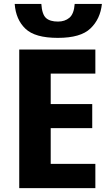

<svg xmlns="http://www.w3.org/2000/svg" viewBox="-20 -969 561 989"><path d="M471.2 -125H241.2V-309.1H455.1V-433.1H241.2V-589.8H471.2V-713.9H79.1V0H471.2ZM364.7 -948.7C362.3 -914.1 353 -890.6 337.4 -877.4C321.8 -864.3 302.2 -857.9 278.8 -857.9C251.5 -857.9 231 -863.8 217.3 -876C203.6 -888.2 195.3 -912.1 192.9 -948.7H55.7C59.6 -895 78.1 -852.5 110.8 -821.3C143.6 -789.6 199.2 -773.9 277.8 -773.9C356.4 -773.9 412.6 -790 446.3 -822.8C480 -855 499.5 -897 504.9 -948.7Z"/></svg>

Font: Avrile Sans
Style: Bold
Weight: 700
Designer: Monotype Design Team, Google (font), Stefan Peev (BGR Cyrillic), Cristiano Sobral (main changes)
Foundry: The Avrile Sans Project Authors
Version: Version 3.110